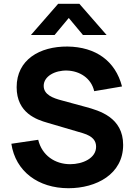

<svg xmlns="http://www.w3.org/2000/svg" viewBox="-20 -980 711 1015"><path d="M268.5 -795 343.5 -885 418.5 -795H543.5L399.5 -960H287.5L143.5 -795ZM342 15C489 15 631 -59 631 -214C631 -359 506 -395 432 -415L307 -449C261 -461 211 -479 211 -526C211 -577 271 -609 335 -607C400 -605 462 -568 478 -498L625 -523C590 -658 486 -732 337 -734C189 -735 68 -664 68 -519C68 -382 175 -347 231 -331L418 -276C474 -259 488 -233 488 -204C488 -144 418 -112 351 -112C271 -112 202 -158 182 -241L40 -220C62 -74 182 15 342 15Z"/></svg>

Font: Manrope ExtraBold
Style: Regular
Weight: 800
Designer: Mikhail Sharanda
Foundry: Mikhail Sharanda
Version: Version 4.505